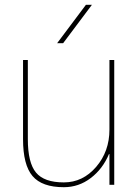

<svg xmlns="http://www.w3.org/2000/svg" viewBox="-20 -770 577 800"><path d="M243 -590H218L338 -750H363ZM436 -128H434Q408 -66 358 -28Q308 10 246 10Q155 10 115.5 -36.5Q76 -83 76 -190V-520H96V-190Q96 -92 130 -51Q164 -10 246 -10Q325 -10 380.5 -74.5Q436 -139 436 -230V-520H456V0H436Z"/></svg>

Font: Mplus 1p Thin
Style: Regular
Weight: 250
Version: Version 1.061